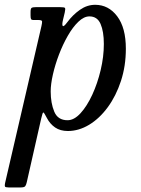

<svg xmlns="http://www.w3.org/2000/svg" viewBox="-69 -550 602 820"><path d="M84.5 -519.5H187.5Q206 -519.5 208.5 -516Q211 -512.5 207.5 -496.5L200 -465Q195 -444 199 -439.2Q203 -434.5 217.5 -454Q242 -487 272.5 -508.2Q303 -529.5 337.5 -529.5Q394.5 -529.5 431.5 -480.5Q468.5 -431.5 468.5 -342Q468.5 -268 447.5 -204Q426.5 -140 391.2 -92Q356 -44 311.8 -17.2Q267.5 9.5 221 9.5Q188.5 9.5 166.5 -5.5Q144.5 -20.5 131 -46.5Q119.5 -69 116.2 -69.8Q113 -70.5 107 -44L45.5 227.5Q43 239 39 244.8Q35 250.5 20 250.5H-32.5Q-46 250.5 -47.8 246.5Q-49.5 242.5 -47.5 232.5L108 -438.5Q111 -452 110.8 -458.2Q110.5 -464.5 95.5 -464.5H75Q65.5 -464.5 63.5 -468.8Q61.5 -473 61.5 -484.5V-499Q61.5 -513.5 66.2 -516.5Q71 -519.5 84.5 -519.5ZM147.5 -159.5Q147.5 -109.5 162.8 -73Q178 -36.5 219.5 -36.5Q247.5 -36.5 275 -66.5Q302.5 -96.5 325 -145.2Q347.5 -194 361 -251Q374.5 -308 374.5 -362Q374.5 -415.5 360.5 -447.8Q346.5 -480 313 -480Q289.5 -480 265.8 -457.2Q242 -434.5 220.8 -397.5Q199.5 -360.5 183 -317.2Q166.5 -274 157 -232.2Q147.5 -190.5 147.5 -159.5Z"/></svg>

Font: Besley* Narrow
Style: Italic
Weight: 400
Width: 4
Italic angle: -13°
Designer: Owen Earl
Foundry: indestructible type*
Version: Version 3.000; ttfautohint (v1.8.3)